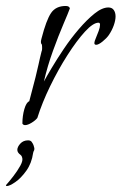

<svg xmlns="http://www.w3.org/2000/svg" viewBox="-69 -413 407 643"><path d="M15 6Q9 6 6 1Q6 -25 12.5 -47.5Q19 -70 29 -74Q43 -126 50 -154.5Q57 -183 60 -197Q63 -211 65 -219.5Q67 -228 70 -240Q72 -245 72 -249Q72 -253 72 -256Q72 -264 70 -265.5Q68 -267 68 -273Q68 -275 68.5 -277.5Q69 -280 70 -284Q86 -346 102 -369.5Q118 -393 151 -393Q163 -393 165 -385Q160 -371 143.5 -332.5Q127 -294 108.5 -243Q90 -192 78 -140Q86 -155 103.5 -184.5Q121 -214 144.5 -249Q168 -284 195 -315.5Q222 -347 247.5 -367.5Q273 -388 294 -388Q306 -388 312 -379.5Q318 -371 318 -358Q318 -345 312 -328Q306 -311 295 -295Q288 -285 274.5 -274Q261 -263 253 -263Q247 -263 247 -269Q247 -274 252 -285.5Q257 -297 261.5 -309.5Q266 -322 266 -330Q266 -337 261 -337Q243 -337 215.5 -307Q188 -277 157 -228.5Q126 -180 99 -124.5Q72 -69 56 -18Q50 -10 37 -2Q24 6 15 6ZM-46 210Q-49 210 -49 208V207Q-39 196 -25 178Q-11 160 -1 142Q9 124 5 114Q4 109 0 106Q-11 98 -11 89Q-11 79 -1 68Q9 57 25 57Q33 57 37 62Q42 69 43.5 74Q45 79 46 83V86Q46 90 44.5 92Q43 94 42 99Q37 134 19 159Q1 184 -18 197Q-37 210 -46 210Z"/></svg>

Font: Bilbo
Style: Regular
Weight: 400
Designer: Robert E. Leuschke
Foundry: Robert E. Leuschke
Version: Version 1.100